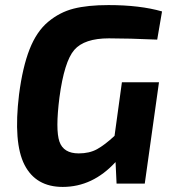

<svg xmlns="http://www.w3.org/2000/svg" viewBox="-20 -723 683 756"><path d="M460 -399H606L550 0H439L435 -85Q345 13 227 13Q121 13 76.5 -74Q32 -161 55 -351Q69 -459 96.5 -529Q124 -599 169.5 -637Q215 -675 270 -689Q325 -703 407 -703Q531 -703 618 -678L599 -567Q486 -572 409 -572Q312 -572 272.5 -526.5Q233 -481 214 -339Q198 -212 214 -165.5Q230 -119 290 -119Q332 -119 362 -135.5Q392 -152 431 -188Z"/></svg>

Font: Ezarion
Style: Bold Italic
Weight: 700
Italic angle: -8°
Designer: Natanael Gama
Version: Version 1.001;PS 001.001;hotconv 1.0.70;makeotf.lib2.5.58329